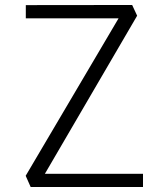

<svg xmlns="http://www.w3.org/2000/svg" viewBox="-20 -750 660 770"><path d="M103 0H553.5V-53H160L530 -687L510 -730L83.5 -729.5V-676.5H455.5L83 -45Z"/></svg>

Font: Monaspace Krypton ExtraLight
Style: Regular
Weight: 200
Designer: Riley Cran & the Lettermatic Team
Foundry: Lettermatic
Version: Version 1.101 (Monaspace Krypton)